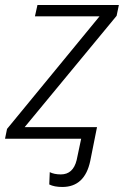

<svg xmlns="http://www.w3.org/2000/svg" viewBox="-35 -552 496 764"><path d="M213 192Q302 192 324 89L351 -46H63L429 -489L438 -532H114L104 -487H361L-7 -39L-15 0H288L270 85Q256 142 207 142Q181 142 163 133L161 182Q181 192 213 192Z"/></svg>

Font: Noto Sans UI Light
Style: Italic
Weight: 300
Italic angle: -12°
Designer: Monotype Design Team
Foundry: Monotype Imaging Inc.
Version: Version 1.901